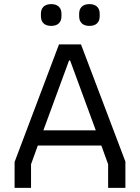

<svg xmlns="http://www.w3.org/2000/svg" viewBox="-20 -914 681 934"><path d="M229 -788C263 -788 279 -807 279 -835V-847C279 -875 263 -894 229 -894C195 -894 179 -875 179 -847V-835C179 -807 195 -788 229 -788ZM415 -788C449 -788 465 -807 465 -835V-847C465 -875 449 -894 415 -894C381 -894 365 -875 365 -847V-835C365 -807 381 -788 415 -788ZM51 0H131V-115L164 -206H473L506 -115V0H590V-128L374 -698H267L51 -126ZM191 -280 316 -620H321L446 -280Z"/></svg>

Font: Braiins Sans
Style: Regular
Weight: 400
Designer: Mike Abbink, Paul van der Laan, Pieter van Rosmalen, Jiri Chlebus, Lubos Buracinsky
Foundry: Bold Monday, Sudetype
Version: Version 1.000;hotconv 1.0.109;makeotfexe 2.5.65596